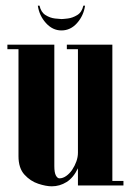

<svg xmlns="http://www.w3.org/2000/svg" viewBox="-20 -652 461 675"><path d="M269 -495V-143Q269 -92 253.5 -59.5Q238 -27 214 -12Q190 3 162 3Q142 3 114.5 -6Q87 -15 66 -38Q45 -61 45 -103V-495H171V-68Q171 -45 176.5 -35Q182 -25 189 -25Q201 -25 213 -33.5Q225 -42 234 -55.5Q243 -69 248.5 -84.5Q254 -100 254 -115V-495ZM375 -495V0H254V-495ZM254 -495V-479H215V-495ZM414 -16V0H375V-16ZM45 -495V-479H6V-495ZM273 -632H279Q274 -597 251 -571Q228 -545 196 -545Q165 -545 141.5 -571Q118 -597 113 -632H119Q124 -609 140 -599Q156 -589 173 -587Q190 -585 196 -585Q202 -585 218.5 -587Q235 -589 251.5 -599Q268 -609 273 -632Z"/></svg>

Font: Emberly Black
Style: Regular
Weight: 900
Designer: Rajesh Rajput
Foundry: Rajesh Rajput
Version: Version 1.000